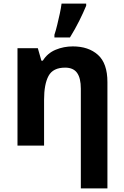

<svg xmlns="http://www.w3.org/2000/svg" viewBox="-20 -816 697 1076"><path d="M388 -556Q476 -556 529 -508.5Q582 -461 582 -356V240H433V-319Q433 -378 412 -407.5Q391 -437 345 -437Q277 -437 252 -390.5Q227 -344 227 -257V0H78V-546H192L212 -476H220Q246 -518 291.5 -537Q337 -556 388 -556ZM285 -606V-621Q293 -645 300.5 -676Q308 -707 315 -739Q322 -771 325 -796H463V-784Q447 -745 424 -699Q401 -653 372 -606Z"/></svg>

Font: Noto IKEA Latin
Style: Bold
Weight: 700
Designer: Monotype Design Team
Foundry: Monotype Imaging Inc.
Version: Version 1.0